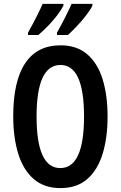

<svg xmlns="http://www.w3.org/2000/svg" viewBox="-20 -957 620 987"><path d="M533 -358Q533 -249 507.5 -166Q482 -83 428.5 -36.5Q375 10 291 10Q207 10 153 -37Q99 -84 73.5 -167.5Q48 -251 48 -359Q48 -540 109.5 -632Q171 -724 291 -724Q375 -724 428.5 -678Q482 -632 507.5 -549.5Q533 -467 533 -358ZM168 -358Q168 -93 290 -93Q412 -93 412 -358Q412 -623 291 -623Q168 -623 168 -358ZM455 -928Q445 -907 423 -878.5Q401 -850 375.5 -823Q350 -796 329 -777H273V-789Q296 -830 317.5 -873Q339 -916 348 -937H455ZM306 -928Q295 -906 274.5 -879Q254 -852 228 -825Q202 -798 177 -777H124V-789Q148 -832 169 -873.5Q190 -915 199 -937H306Z"/></svg>

Font: Noto Sans Malayalam ExtraCondensed SemiBold
Style: Regular
Weight: 600
Width: 2
Designer: Jelle Bosma - Monotype Design Team
Foundry: Monotype Imaging Inc.
Version: Version 2.104; ttfautohint (v1.8.4.7-5d5b)